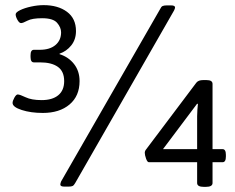

<svg xmlns="http://www.w3.org/2000/svg" viewBox="-20 -724 917 748"><path d="M147 -284Q100 -284 64.5 -295.5Q29 -307 29 -323Q29 -331 36 -343.5Q43 -356 49 -356Q57 -356 80 -345Q103 -334 142 -334Q184 -334 207 -353Q230 -372 230 -408Q230 -446 205.5 -463.5Q181 -481 136 -481H112Q99 -481 99 -502V-509Q99 -530 112 -530H135Q174 -530 196 -548.5Q218 -567 218 -598Q218 -617 202.5 -635Q187 -653 144 -653Q105 -653 87 -643.5Q69 -634 62 -634Q55 -634 48 -646.5Q41 -659 41 -668Q41 -676 58.5 -684.5Q76 -693 101.5 -698.5Q127 -704 150 -704Q206 -704 241 -678Q276 -652 276 -603Q276 -570 257.5 -547Q239 -524 212 -515V-513Q247 -502 268.5 -474.5Q290 -447 290 -408Q290 -350 251 -317Q212 -284 147 -284ZM231 3Q215 3 215 -5Q215 -9 218 -17L604 -689Q608 -698 613.5 -700.5Q619 -703 630 -703H646Q662 -703 662 -695Q662 -691 658 -683L273 -11Q268 -2 263 0.5Q258 3 247 3ZM774 4Q748 4 748 -11V-92H560Q554 -92 549 -106Q544 -120 544 -129Q544 -134 547 -139L745 -402Q753 -412 771 -412H785Q808 -412 808 -397V-143H847Q860 -143 860 -121V-114Q860 -92 847 -92H808V-11Q808 4 782 4ZM751 -319 748 -320 615 -143H748V-271Q748 -283 749 -296.5Q750 -310 751 -319Z"/></svg>

Font: Asap Semi Expanded Medium
Style: Regular
Weight: 500
Width: 6
Designer: Pablo Cosgaya
Foundry: Omnibus-Type
Version: Version 3.001; ttfautohint (v1.8.4.7-5d5b)